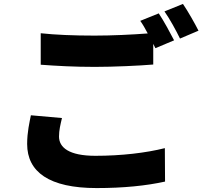

<svg xmlns="http://www.w3.org/2000/svg" viewBox="-20 -898 1040 976"><path d="M137 -312C130 -276 118 -227 118 -166C118 -24 230 58 471 58C609 58 724 46 819 25L818 -145C723 -121 597 -106 465 -106C331 -106 280 -148 280 -204C280 -236 287 -264 295 -298ZM693 -792C706 -774 719 -751 731 -728C654 -722 549 -717 461 -717C354 -717 261 -721 187 -729V-569C269 -563 356 -558 462 -558C558 -558 689 -564 759 -570V-675L770 -653L865 -693C847 -728 812 -793 787 -830ZM816 -840C843 -802 875 -743 895 -702L989 -742C972 -776 936 -840 910 -878Z"/></svg>

Font: Noto Sans CJK Black
Style: Bold
Weight: 900
Designer: Ryoko NISHIZUKA (kana & ideographs); Paul D. Hunt (Latin, Greek & Cyrillic); Wenlong ZHANG (bopomofo); Sandoll Communica
Foundry: Adobe Systems Incorporated
Version: Version 1.000;PS 1;hotconv 1.0.78;makeotf.lib2.5.61930